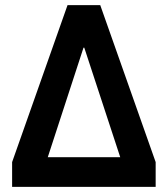

<svg xmlns="http://www.w3.org/2000/svg" viewBox="-20 -725 650 745"><path d="M27 0V-96L242 -705H369L584 -96V0ZM304 -540 152 -74 146 -115H466L460 -74L307 -540Z"/></svg>

Font: Nunito Sans 10pt Condensed ExtraBold
Style: Regular
Weight: 800
Width: 3
Designer: Vernon Adams
Foundry: Vernon Adams
Version: Version 3.101;gftools[0.9.27]